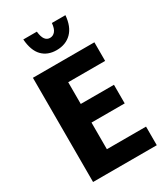

<svg xmlns="http://www.w3.org/2000/svg" viewBox="-222 -1019 974 1117"><g transform="rotate(-30 265.0 -460.5)"><path d="M62 -700H475V-575H227V-429H450V-304H227V-125H490V0H62ZM216 -921Q220 -884 232.5 -867.5Q245 -851 265 -851Q286 -851 300 -868Q314 -885 317 -921H408Q402 -847 363.5 -808.5Q325 -770 263 -770Q203 -770 167 -807Q131 -844 125 -921Z"/></g></svg>

Font: Moderustic
Style: Bold
Weight: 700
Designer: Tural Alisoy
Foundry: TAFT Foundry
Version: Version 2.120